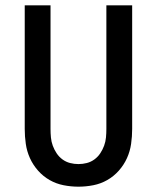

<svg xmlns="http://www.w3.org/2000/svg" viewBox="-20 -690 590 722"><path d="M275 12Q247 12 219 6.5Q191 1 166.5 -13Q142 -27 123 -48.5Q104 -70 92.5 -95.5Q81 -121 77 -149Q73 -177 73 -205V-670H170V-205Q170 -189 171.5 -173Q173 -157 178.5 -142Q184 -127 193 -113.5Q202 -100 215 -90.5Q228 -81 243.5 -77Q259 -73 275 -73Q291 -73 306.5 -77Q322 -81 335 -90.5Q348 -100 357 -113.5Q366 -127 371.5 -142Q377 -157 378.5 -173Q380 -189 380 -205V-670H477V-205Q477 -177 473 -149Q469 -121 457.5 -95.5Q446 -70 427 -48.5Q408 -27 383.5 -13Q359 1 331 6.5Q303 12 275 12Z"/></svg>

Font: Lode Dark Term
Style: Bold
Weight: 700
Monospace: yes
Designer: Belleve Invis
Foundry: Belleve Invis
Version: Version 29.2.0